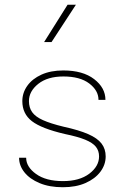

<svg xmlns="http://www.w3.org/2000/svg" viewBox="-20 -785 519 810"><path d="M265.1 -765.1 166 -607.4H197.3L300.3 -765.1ZM247.1 -487.8Q193.8 -487.8 155 -470.2Q116.2 -452.6 95.2 -423.1Q74.2 -393.6 74.2 -358.4Q74.2 -305.2 114.5 -273.9Q154.8 -242.7 253.4 -219.7Q308.1 -208.5 339.6 -195.6Q371.1 -182.6 384.5 -165.8Q397.9 -148.9 397.9 -125Q397.9 -83.5 356.7 -52.2Q315.4 -21 245.6 -21Q173.8 -21 132.1 -51Q90.3 -81.1 90.3 -119.6H60.5Q60.5 -86.4 83 -58.1Q105.5 -29.8 147 -12.5Q188.5 4.9 245.1 4.9Q300.3 4.9 340.8 -12.9Q381.3 -30.8 403.6 -60.5Q425.8 -90.3 425.8 -125Q425.8 -156.7 408.4 -179.4Q391.1 -202.1 352.1 -219.2Q313 -236.3 248 -250.5Q193.4 -263.7 161.4 -278.1Q129.4 -292.5 115.7 -311.8Q102.1 -331.1 102.1 -358.4Q102.1 -399.9 141.4 -431.2Q180.7 -462.4 247.6 -462.4Q317.4 -462.4 356.4 -432.9Q395.5 -403.3 395.5 -363.8H424.8Q424.8 -414.6 377.2 -451.2Q329.6 -487.8 247.1 -487.8Z"/></svg>

Font: Estedad VF
Style: Regular
Weight: 100
Designer: Amin Abedi
Version: Version 7.3